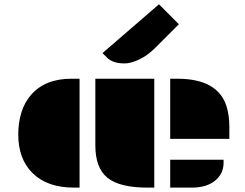

<svg xmlns="http://www.w3.org/2000/svg" viewBox="-20 -858 1122 878"><path d="M758.3 -498H790.5Q975.1 -498 1015.6 -373Q1028.8 -331.5 1028.8 -276.9V-223.1H758.3ZM416 -498H685.5V0H654.8Q527.8 0 472.2 -44.4Q416 -89.4 416 -192.9ZM63.5 -243.2Q63.5 -296.9 77.6 -343Q91.8 -389.2 121.6 -423.8Q186 -498 306.2 -498H343.8V0H318.4Q195.3 0 127.9 -67.4Q63.5 -131.8 63.5 -243.2ZM758.3 -127.4H1002.4V-113.8Q1002.4 -68.4 969.7 -37.1Q929.7 0 856 0H758.3ZM549.8 -567.9Q497.1 -567.9 470.7 -593.3L448.7 -615.2L707 -838.4L797.9 -747.1L690.4 -639.6Q655.3 -604.5 616.9 -586.2Q578.6 -567.9 549.8 -567.9Z"/></svg>

Font: Plaster
Style: Regular
Weight: 400
Designer: Eben Sorkin
Foundry: Eben Sorkin
Version: Version 1.007